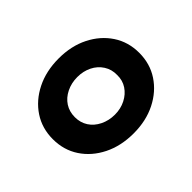

<svg xmlns="http://www.w3.org/2000/svg" viewBox="-109 -766 999 999"><g transform="rotate(-45 390.5 -266.0)"><path d="M392 10Q299 10 227 -26Q155 -62 114 -124Q73 -186 73 -266Q73 -346 114 -408Q155 -470 227 -506Q299 -542 392 -542Q484 -542 555.5 -506Q627 -470 668 -408Q709 -346 709 -266Q709 -186 668 -124Q627 -62 555.5 -26Q484 10 392 10ZM392 -128Q435 -128 470.5 -146Q506 -164 526.5 -195Q547 -226 546 -266Q547 -306 526.5 -338Q506 -370 470.5 -387.5Q435 -405 392 -405Q348 -405 311.5 -387Q275 -369 255 -338Q235 -307 235 -266Q235 -226 255 -195Q275 -164 311.5 -146Q348 -128 392 -128Z"/></g></svg>

Font: Lexend Exa
Style: Bold
Weight: 700
Designer: Bonnie Shaver-Troup, Thomas Jockin
Foundry: Lexend
Version: Version 1.007